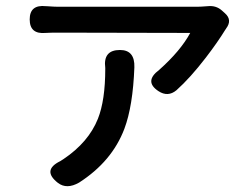

<svg xmlns="http://www.w3.org/2000/svg" viewBox="-20 -567 836 653"><path d="M177 55Q122 12 185 -19Q187 -20 190.5 -22.5Q194 -25 196 -26Q281 -83 313 -163Q338 -226 338 -333Q338 -335 338 -336Q330 -397 388 -397Q439 -397 437 -338Q432 -206 403 -129Q361 -18 249 54Q207 78 177 55ZM519 -257Q469 -290 521 -329Q594 -394 627 -455L178 -456Q150 -456 135 -455Q81 -450 81 -501Q81 -552 136 -546H138Q165 -544 178 -544H414H650Q661 -544 687 -546Q715 -549 735 -531L745 -522Q771 -499 749 -470Q749 -469 747 -467Q720 -423 680 -371Q627 -302 580 -260Q551 -236 519 -257Z"/></svg>

Font: GenSenRounded JP M
Style: Regular
Weight: 500
Version: Version 1.501;PS 1;hotconv 16.6.51;makeotf.lib2.5.65220